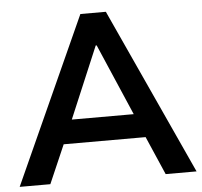

<svg xmlns="http://www.w3.org/2000/svg" viewBox="-51 -758 852 811"><g transform="rotate(-5 375.0 -352.5)"><path d="M0 0 319 -705H427L750 0H619L533 -198L585 -163H162L216 -198L130 0ZM372 -567 231 -233 205 -264H541L520 -233L376 -567Z"/></g></svg>

Font: Mulish ExtraLight
Style: Regular
Weight: 200
Designer: Vernon Adams
Foundry: Vernon Adams
Version: Version 3.603